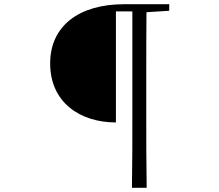

<svg xmlns="http://www.w3.org/2000/svg" viewBox="-20 -755 1040 911"><path d="M606 136H676C674 25 674 -89 674 -203V-395C674 -496 674 -598 675 -697L783 -704V-735H569C356 -735 218 -633 218 -454C218 -269 360 -174 530 -174V-701H608V-202C608 -89 608 25 606 136Z"/></svg>

Font: Noto Serif SC Light
Style: Regular
Weight: 300
Designer: Ryoko NISHIZUKA 西塚涼子 (kana & ideographs); Frank Grießhammer (Latin, Greek & Cyrillic); Wenlong ZHANG 张文龙 (bopomofo); San
Foundry: Adobe
Version: Version 2.001;hotconv 1.1.0;makeotfexe 2.6.0